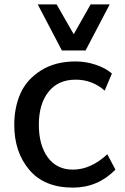

<svg xmlns="http://www.w3.org/2000/svg" viewBox="-20 -839 570 875"><path d="M262 -609 152 -819H238L316 -683L393 -819H480L370 -609ZM469 -136 506 -66Q426 16 312 16Q182 16 113.5 -65Q45 -146 45 -270Q45 -349 73 -412.5Q101 -476 166 -517.5Q231 -559 325 -559Q371 -559 416 -544Q461 -529 490 -504L457 -426Q400 -476 325 -476Q245 -476 201 -420.5Q157 -365 157 -271Q157 -177 198 -121.5Q239 -66 312 -66Q394 -66 469 -136Z"/></svg>

Font: Martel Sans DemiBold
Style: Regular
Weight: 600
Designer: Dan Reynolds and Mathieu Réguer
Foundry: Dan Reynolds and Mathieu Réguer
Version: Version 1.001;PS 001.001;hotconv 1.0.70;makeotf.lib2.5.58329